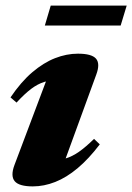

<svg xmlns="http://www.w3.org/2000/svg" viewBox="-20 -650 472 685"><path d="M31.5 -61 158.5 -398 191.5 -364Q162 -365 138.2 -357.8Q114.5 -350.5 91 -332.8Q67.5 -315 39 -284L17.5 -302.5Q55 -358 95.2 -392.2Q135.5 -426.5 176.5 -442.5Q217.5 -458.5 258 -458.5Q307 -458.5 322.5 -440.8Q338 -423 323.5 -384L197 -37.5L161 -78Q189.5 -77.5 213.5 -84.5Q237.5 -91.5 261.8 -108.5Q286 -125.5 315.5 -154.5L336 -135Q296.5 -83 256.8 -49.8Q217 -16.5 177 -0.8Q137 15 97 15Q48 15 32.5 -3.5Q17 -22 31.5 -61ZM140 -559 161 -630H432L410.5 -559Z"/></svg>

Font: Newsreader 24pt ExtraBold
Style: Italic
Weight: 800
Italic angle: -17°
Designer: Hugues Gentile
Foundry: Production Type
Version: Version 1.003